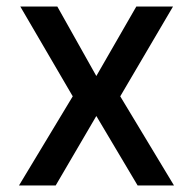

<svg xmlns="http://www.w3.org/2000/svg" viewBox="-20 -566 589 586"><path d="M155 -546H42L202 -272L38 0H150L274 -212L400 0H511L347 -272L508 -546H396L274 -334Z"/></svg>

Font: Wafeq Medium
Style: Regular
Weight: 500
Designer: Rasmus Andersson & Azza Alameddine
Foundry: Google & TypeTogether
Version: Version 3.000;January 28, 2025;FontCreator 15.0.0.3014 64-bi